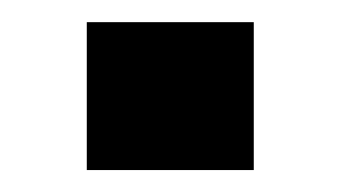

<svg xmlns="http://www.w3.org/2000/svg" viewBox="-20 -155 309 175"><path d="M59.1 0V-134.8H211.3V0Z"/></svg>

Font: Saira Thin SemiCondensed
Style: Regular
Weight: 100
Width: 4
Version: Version 1.101